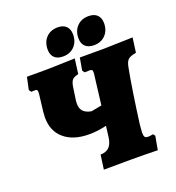

<svg xmlns="http://www.w3.org/2000/svg" viewBox="-150 -972 1006 1095"><g transform="rotate(-20 352.5 -425.0)"><path d="M676 -651 705 -652 693 -563Q658 -557 644.5 -545Q631 -533 625 -502Q614 -447 599.5 -352Q585 -257 574 -172Q570 -130 570 -123Q570 -103 575.5 -96Q581 -89 595 -89Q605 -89 625 -93L635 -81L620 2Q536 0 457 0L293 1L305 -86Q340 -87 358.5 -106Q377 -125 382 -166L390 -230Q335 -217 284 -217Q189 -217 134 -263.5Q79 -310 79 -393Q79 -403 81 -427L93 -527Q94 -533 94 -541Q94 -551 91 -555Q88 -559 81 -559L56 -558L46 -572L62 -647H170Q206 -647 354 -652L342 -561Q315 -555 305 -544Q295 -533 290 -506L280 -437Q277 -421 277 -406Q277 -375 292.5 -358.5Q308 -342 341 -336L405 -348L425 -512Q428 -532 428 -541Q428 -552 424 -555.5Q420 -559 409 -559L380 -558L370 -572L383 -647H530Q526 -647 676 -651ZM226 -752Q226 -797 252.5 -824.5Q279 -852 323 -852Q356 -852 374 -834Q392 -816 392 -784Q392 -740 365.5 -712.5Q339 -685 296 -685Q262 -685 244 -702.5Q226 -720 226 -752ZM413 -752Q413 -797 439.5 -824.5Q466 -852 510 -852Q544 -852 562 -834Q580 -816 580 -784Q580 -740 553.5 -712.5Q527 -685 484 -685Q450 -685 431.5 -702.5Q413 -720 413 -752Z"/></g></svg>

Font: Alegreya Black
Style: Italic
Weight: 900
Italic angle: -7°
Designer: Juan Pablo del Peral
Foundry: Huerta Tipografica
Version: Version 2.007; ttfautohint (v1.6)